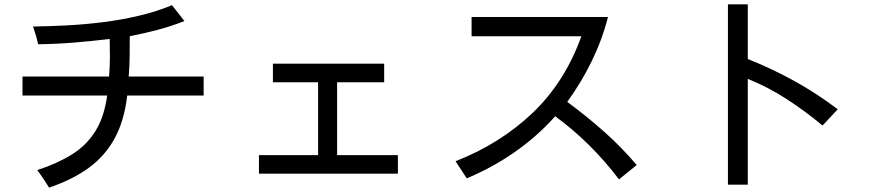

<svg xmlns="http://www.w3.org/2000/svg" viewBox="-20 -816 4040 888"><path d="M207 51.8Q194.3 31.2 180.7 10.7Q167 -9.8 152.3 -29.3Q245.1 -59.6 312.5 -101.6Q379.9 -143.6 420.9 -209Q461.9 -274.4 475.6 -374H84V-461.9H484.4Q486.3 -484.4 487.3 -507.8Q488.3 -531.2 488.3 -553.7Q488.3 -574.2 487.8 -594.7Q487.3 -615.2 487.3 -635.7Q405.3 -626 322.3 -619.1Q239.3 -612.3 156.2 -611.3Q152.3 -631.8 146 -652.3Q139.6 -672.9 132.8 -693.4Q208 -694.3 291.5 -698.7Q375 -703.1 459.5 -713.9Q543.9 -724.6 624.5 -743.7Q705.1 -762.7 775.4 -792L833 -718.8Q771.5 -694.3 708 -677.7Q644.5 -661.1 580.1 -648.4Q580.1 -601.6 579.6 -555.2Q579.1 -508.8 575.2 -461.9H921.9V-374H568.4Q554.7 -257.8 510.7 -176.8Q466.8 -95.7 391.6 -40.5Q316.4 14.6 207 51.8Z M1177.7 -12.7V-98.6H1451.2V-435.5H1242.2V-521.5H1756.8V-435.5H1539.1V-98.6H1820.3V-12.7Z M2842.8 13.7Q2780.3 -69.3 2706.1 -143.1Q2631.8 -216.8 2547.9 -278.3Q2462.9 -183.6 2359.4 -111.8Q2255.9 -40 2138.7 8.8L2086.9 -70.3Q2293.9 -151.4 2443.4 -293.9Q2592.8 -436.5 2668.9 -648.4H2161.1V-737.3H2792Q2764.6 -630.9 2716.3 -532.2Q2668 -433.6 2603.5 -344.7Q2690.4 -281.2 2772.9 -208Q2855.5 -134.8 2924.8 -52.7Z M3346.7 38.1V-795.9H3438.5V-543Q3549.8 -499 3654.8 -440.9Q3759.8 -382.8 3854.5 -310.5L3784.2 -235.4Q3706.1 -300.8 3619.6 -356.9Q3533.2 -413.1 3438.5 -451.2V38.1Z"/></svg>

Font: Kosugi
Style: Regular
Weight: 400
Version: Version 4.002